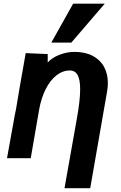

<svg xmlns="http://www.w3.org/2000/svg" viewBox="-20 -834 640 1012"><path d="M402.5 -363.5Q402.5 -414 389.2 -438.2Q376 -462.5 348 -462.5Q310.5 -462.5 277.5 -436.8Q244.5 -411 221 -364.5Q197.5 -318 186.5 -257.5L142 0H17L45 -156L48.5 -174.5Q59.5 -238.5 64.5 -259Q79 -349.5 115.5 -554L231.5 -549V-504.5Q254 -530 293.5 -545.2Q333 -560.5 372.5 -560.5Q429 -560.5 468.8 -539.5Q508.5 -518.5 528.5 -481.5Q548.5 -444.5 548.5 -396.5Q548.5 -372.5 544.5 -352L455.5 158H320L385.5 -211Q402.5 -305 402.5 -363.5ZM250.5 -609.5 365.5 -814.5H532L356 -609.5Z"/></svg>

Font: JuliaMono ExtraBoldItalic
Style: Regular
Weight: 800
Italic angle: -9°
Monospace: yes
Designer: cormullion
Foundry: corm
Version: Version 0.049; ttfautohint (v1.8.4)